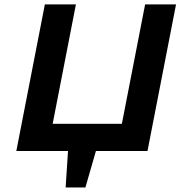

<svg xmlns="http://www.w3.org/2000/svg" viewBox="-20 -682 818 867"><path d="M322.8 -662.1 217.8 -123H530.3L635.3 -662.1H774.9L646 0H413.1L365.7 164.6H276.4L287.1 0H53.7L182.6 -662.1Z"/></svg>

Font: PT Astra Sans
Style: Bold Italic
Weight: 700
Italic angle: -16°
Designer: A.Korolkova, I. Chaeva
Foundry: ParaType Ltd
Version: Version 1.002W